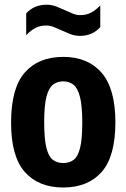

<svg xmlns="http://www.w3.org/2000/svg" viewBox="-20 -802 548 832"><path d="M254 10.5Q147.5 10.5 87.8 -56.5Q28 -123.5 28 -270.5Q28 -420 87.5 -487.8Q147 -555.5 254 -555.5Q360.5 -555.5 420.2 -486.8Q480 -418 480 -272Q480 -124 420.5 -56.8Q361 10.5 254 10.5ZM254 -95.5Q280.5 -95.5 299 -109.2Q317.5 -123 327 -160.8Q336.5 -198.5 336.5 -270Q336.5 -343.5 326.5 -382.2Q316.5 -421 298 -435.2Q279.5 -449.5 254 -449.5Q228.5 -449.5 209.8 -435.2Q191 -421 181.2 -382.8Q171.5 -344.5 171.5 -272.5Q171.5 -200 181 -161.8Q190.5 -123.5 209 -109.5Q227.5 -95.5 254 -95.5ZM326.5 -646.5Q304 -646.5 284 -654.5Q264 -662.5 245.5 -671Q228.5 -679 212.5 -685.2Q196.5 -691.5 180.5 -691.5Q154.5 -691.5 134.2 -681.2Q114 -671 93.5 -649.5V-744Q127.5 -781.5 181.5 -781.5Q204 -781.5 224 -773.8Q244 -766 262.5 -757.5Q279.5 -749.5 295.5 -743Q311.5 -736.5 327.5 -736.5Q353.5 -736.5 373.8 -746.8Q394 -757 414.5 -778.5V-684.5Q380.5 -646.5 326.5 -646.5Z"/></svg>

Font: Encode Sans Condensed
Style: Bold
Weight: 700
Width: 3
Designer: Multiple Designers
Foundry: Impallari Type
Version: Version 3.000; ttfautohint (v1.8.3) -l 8 -r 50 -G 200 -x 14 